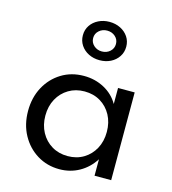

<svg xmlns="http://www.w3.org/2000/svg" viewBox="-126 -963 972 1082"><g transform="rotate(15 360.5 -422.0)"><path d="M319.5 16Q248 16 190.2 -19.2Q132.5 -54.5 98.8 -116Q65 -177.5 65 -256.5Q65 -334.5 98 -395.8Q131 -457 188.5 -492.5Q246 -528 319.5 -528Q384.5 -528 438.2 -499Q492 -470 521.5 -418.5V-512H618.5V0H521.5V-96Q488 -43 435.5 -13.5Q383 16 319.5 16ZM345.5 -67.5Q398 -67.5 438.2 -91.8Q478.5 -116 501.5 -158.5Q524.5 -201 524.5 -256Q524.5 -311 501.5 -353.5Q478.5 -396 438.2 -420.2Q398 -444.5 345.5 -444.5Q293.5 -444.5 253 -420.2Q212.5 -396 189.2 -353.5Q166 -311 166 -256Q166 -201.5 189.2 -158.8Q212.5 -116 253 -91.8Q293.5 -67.5 345.5 -67.5ZM379.5 -636Q344.5 -636 315.8 -650.2Q287 -664.5 270 -690Q253 -715.5 253 -748Q253 -780.5 270 -805.8Q287 -831 315.8 -845.2Q344.5 -859.5 379.5 -859.5Q415 -859.5 443.5 -845.2Q472 -831 489 -805.8Q506 -780.5 506 -748Q506 -715.5 489 -690Q472 -664.5 443.5 -650.2Q415 -636 379.5 -636ZM379.5 -687Q407.5 -687 426.8 -704.5Q446 -722 446 -748Q446 -774 426.8 -791.2Q407.5 -808.5 379.5 -808.5Q352 -808.5 332.5 -791.2Q313 -774 313 -748Q313 -722 332.5 -704.5Q352 -687 379.5 -687Z"/></g></svg>

Font: Spartan Thin Medium
Style: Regular
Weight: 500
Version: Version 1.004